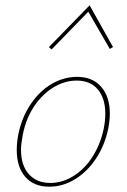

<svg xmlns="http://www.w3.org/2000/svg" viewBox="-20 -699 476 722"><path d="M43 -135Q43 -163 49 -194Q62 -258 95.5 -307.5Q129 -357 174.5 -383.5Q220 -410 270 -410Q328 -410 360.5 -372.5Q393 -335 393 -272Q393 -245 387 -215Q374 -153 341.5 -103.5Q309 -54 263 -25.5Q217 3 165 3Q107 3 75 -34Q43 -71 43 -135ZM370 -215Q376 -245 376 -271Q376 -329 348 -362.5Q320 -396 268 -396Q224 -396 182 -371Q140 -346 109 -300Q78 -254 66 -194Q59 -157 59 -136Q59 -77 88.5 -44Q118 -11 169 -11Q215 -11 257 -37.5Q299 -64 328.5 -110.5Q358 -157 370 -215ZM405 -522 393 -515 312 -655 174 -513 164 -522 317 -679Z"/></svg>

Font: Ysabeau Thin
Style: Italic
Weight: 200
Italic angle: -12°
Designer: Christian Thalmann (Catharsis Fonts)
Version: Version 0.003